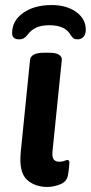

<svg xmlns="http://www.w3.org/2000/svg" viewBox="-20 -734 360 761"><path d="M168 7Q117 7 86 -22.5Q55 -52 62 -129L99 -496Q102 -525 155 -525H175Q202 -525 214 -517Q226 -509 225 -497L188 -133Q186 -111 193 -102Q200 -93 215 -93Q227 -93 235.5 -96.5Q244 -100 247 -100Q255 -100 255 -89Q255 -86 254 -73.5Q253 -61 249 -38Q244 -13 217.5 -3Q191 7 168 7ZM185 -714Q244 -714 282 -686.5Q320 -659 320 -617Q320 -597 310.5 -587.5Q301 -578 288 -578Q277 -578 271.5 -582Q266 -586 260 -595Q239 -634 176 -634Q144 -634 123.5 -624.5Q103 -615 89 -596Q76 -578 56 -578Q28 -578 28 -603Q28 -652 72 -683Q116 -714 185 -714Z"/></svg>

Font: Asap Semi Expanded Semi Expanded SemiBold
Style: Italic
Weight: 600
Width: 6
Italic angle: -6°
Designer: Pablo Cosgaya
Foundry: Omnibus-Type
Version: Version 3.001; ttfautohint (v1.8.4.7-5d5b)